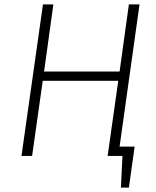

<svg xmlns="http://www.w3.org/2000/svg" viewBox="-20 -704 705 867"><path d="M610 -684 520 -42H588L562 143H526L533 0H466L514 -339H173L125 0H77L174 -684H221L179 -381H520L562 -684Z"/></svg>

Font: Fira Sans ExtraLight
Style: Italic
Weight: 275
Italic angle: -8°
Designer: Carrois Corporate & Edenspiekermann AG
Foundry: Carrois Corporate GbR & Edenspiekermann AG
Version: Version 4.203